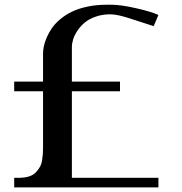

<svg xmlns="http://www.w3.org/2000/svg" viewBox="-20 -812 790 832"><path d="M291.5 -458.5H500V-416.5H291.5V-41.5H666.5V0Q666.5 0 41.5 0V-41.5H62.5Q86.9 -41.5 105.5 -47.4Q124 -53.2 135 -64.9Q146 -76.7 152.8 -88.4Q159.7 -100.1 162.4 -117.4Q165 -134.8 165.8 -145.8Q166.5 -156.7 166.5 -172.9V-416.5H41.5V-458.5H166.5V-579.1Q166.5 -594.2 169.9 -611.3Q173.3 -628.4 182.4 -649.4Q191.4 -670.4 204.8 -689.9Q218.3 -709.5 240.5 -728.3Q262.7 -747.1 290.3 -760.7Q317.9 -774.4 357.4 -783Q397 -791.5 442.9 -791.5H462.4Q503.9 -791.5 571.8 -775.9Q639.6 -760.3 666.5 -747.1L646 -698.7L552.2 -729Q490.2 -750 458.5 -750Q423.8 -750 395 -740Q366.2 -730 347.4 -714.4Q328.6 -698.7 315.7 -679.2Q302.7 -659.7 297.1 -641.8Q291.5 -624 291.5 -608.4Z"/></svg>

Font: Resagnicto
Style: Bold
Weight: 700
Version: Version 0.9991